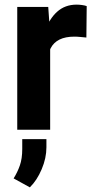

<svg xmlns="http://www.w3.org/2000/svg" viewBox="-20 -558 405 826"><path d="M195.8 -410.6V0H54.2V-528.3H187.5ZM353 -531.7 351.6 -396.5Q340.8 -397.5 326.4 -398.9Q312 -400.4 300.3 -400.4Q261.2 -400.4 235.8 -387.7Q210.5 -375 198 -350.6Q185.5 -326.2 184.1 -291L155.8 -300.8Q155.8 -369.1 173.6 -422.9Q191.4 -476.6 225.6 -507.3Q259.8 -538.1 309.6 -538.1Q320.3 -538.1 332.8 -536.4Q345.2 -534.7 353 -531.7ZM179.7 40.5V75.7Q179.7 122.1 159.4 169.9Q139.2 217.8 108.4 248L38.6 209.5Q55.2 183.1 65.4 153.8Q75.7 124.5 75.7 83V40.5Z"/></svg>

Font: RobotoDEMO
Style: Regular
Weight: 400
Designer: Christian Robertson
Foundry: Google
Version: Version 2.136